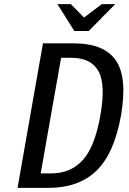

<svg xmlns="http://www.w3.org/2000/svg" viewBox="-20 -910 625 930"><path d="M340 -760 258 -890H323L387 -825L473 -890H538L410 -760ZM65 0 188 -700H338Q484 -700 541 -617.5Q598 -535 566 -350Q533 -166 447 -83Q361 0 215 0ZM177 -70H227Q322 -70 380.5 -134Q439 -198 466 -350Q493 -502 456.5 -566Q420 -630 326 -630H276Z"/></svg>

Font: Scada
Style: Italic
Weight: 400
Italic angle: -10°
Designer: Jovanny Lemonad
Foundry: Jovanny Lemonad
Version: Version 4.100;PS 004.100;hotconv 1.0.88;makeotf.lib2.5.64775